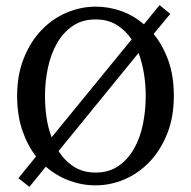

<svg xmlns="http://www.w3.org/2000/svg" viewBox="-20 -710 747 751"><path d="M646 -656 581 -577Q617 -533 638.5 -473Q660 -413 660 -335Q660 -252 634 -187Q608 -122 565 -77Q522 -32 467 -8.5Q412 15 354 15Q301 15 251 -3.5Q201 -22 159 -58L95 21L52 -13L121 -98Q87 -142 67 -201Q47 -260 47 -335Q47 -417 73 -482Q99 -547 142 -592Q185 -637 240.5 -660.5Q296 -684 354 -684Q405 -684 453.5 -667Q502 -650 543 -615L604 -690ZM156 -335Q156 -292 162 -250.5Q168 -209 182 -173L495 -556Q471 -591 436.5 -612.5Q402 -634 354 -634Q302 -634 264.5 -608.5Q227 -583 203 -541Q179 -499 167.5 -445Q156 -391 156 -335ZM354 -35Q406 -35 443 -60.5Q480 -86 504 -128Q528 -170 539 -224Q550 -278 550 -335Q550 -380 543 -422.5Q536 -465 522 -503L209 -119Q233 -81 269 -58Q305 -35 354 -35Z"/></svg>

Font: Source Serif Pro
Style: Regular
Weight: 400
Designer: Frank Grießhammer
Foundry: Adobe Systems Incorporated
Version: Version 2.000;PS 1.000;hotconv 16.6.51;makeotf.lib2.5.65220